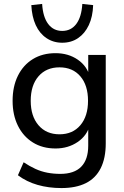

<svg xmlns="http://www.w3.org/2000/svg" viewBox="-20 -766 630 975"><path d="M292 189Q227 189 171 173Q115 157 71 124L100 58Q130 78 159.5 91.5Q189 105 220.5 111Q252 117 286 117Q357 117 392.5 80.5Q428 44 428 -26V-134H437Q423 -78 374.5 -45Q326 -12 262 -12Q196 -12 147 -42.5Q98 -73 71 -127.5Q44 -182 44 -254Q44 -327 71 -381.5Q98 -436 147 -466Q196 -496 262 -496Q327 -496 375 -463Q423 -430 437 -374H428V-487H517V-38Q517 37 491.5 88Q466 139 416 164Q366 189 292 189ZM282 -84Q349 -84 388 -130Q427 -176 427 -254Q427 -333 388 -378.5Q349 -424 282 -424Q215 -424 175.5 -378.5Q136 -333 136 -254Q136 -176 175.5 -130Q215 -84 282 -84ZM296 -549Q251 -549 216 -572.5Q181 -596 161.5 -638.5Q142 -681 139 -740L194 -746Q198 -680 224.5 -644.5Q251 -609 296 -609Q341 -609 367.5 -644.5Q394 -680 398 -746L453 -740Q451 -681 431 -638.5Q411 -596 376.5 -572.5Q342 -549 296 -549Z"/></svg>

Font: Nunito Sans 12pt ExtraLight 12pt Medium
Style: Regular
Weight: 500
Version: Version 3.101;gftools[0.9.27]